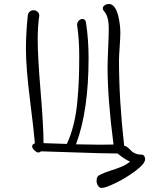

<svg xmlns="http://www.w3.org/2000/svg" viewBox="-20 -768 807 962"><path d="M119.1 -689Q120.6 -702.6 128.9 -709.7Q137.2 -716.8 147.9 -716.8Q159.2 -716.8 167.7 -709.5Q176.3 -702.1 176.8 -689.9Q168.9 -635.3 168.9 -571.8Q168.9 -483.9 183.3 -311.5Q197.8 -139.2 198.2 -50.8L314.9 -46.9Q335.4 -90.3 348.9 -145Q362.3 -199.7 367.9 -262.9Q373.5 -326.2 375.2 -374.8Q377 -423.3 377 -490.2Q377 -571.8 366.2 -643.1Q366.2 -655.3 374.5 -664.1Q382.8 -672.9 393.1 -672.9Q408.7 -672.9 411.1 -653.8Q423.8 -569.8 423.8 -476.1Q423.8 -211.9 360.8 -44.9Q439 -43 478 -43Q524.9 -43 548.8 -43.9Q519 -271.5 519 -431.2Q519 -461.9 522 -525.6Q524.9 -589.4 524.9 -624Q524.9 -688 501 -711.9Q495.1 -719.2 495.1 -726.1Q495.1 -735.4 504.6 -741.7Q514.2 -748 525.9 -748Q542.5 -748 554.4 -731.2Q566.4 -714.4 572.3 -689.5Q578.1 -664.6 580.6 -643.1Q583 -621.6 583 -605Q583 -580.1 579.6 -533.2Q576.2 -486.3 576.2 -465.8Q576.2 -266.1 602.1 -38.1Q611.8 -36.1 621.1 -28.3Q630.4 -20.5 637 -12.9Q643.6 -5.4 657.2 0.7Q670.9 6.8 689 6.8Q697.8 6.8 702.4 13.4Q707 20 707 29.8Q707 51.8 660.2 87.2Q613.3 122.6 560.8 148.2Q508.3 173.8 488.8 173.8Q478.5 173.8 471.2 162.6Q463.9 151.4 463.9 137.2Q463.9 113.8 482.9 106.9Q504.9 95.7 533.7 86.9Q562.5 78.1 586.4 68.4Q610.4 58.6 631.8 42Q605 30.3 568.8 1Q502.9 1 353.3 -4.4Q203.6 -9.8 186 -9.8Q178.7 -3.9 171.9 -3.9Q164.1 -3.9 152.6 -14.6Q141.1 -25.4 141.1 -34.2Q141.1 -45.9 154.8 -49.8Q151.4 -98.1 130.6 -264.2Q109.9 -430.2 109.9 -521Q109.9 -600.1 119.1 -689Z"/></svg>

Font: Zhizn
Style: Regular
Weight: 400
Designer: Peter Zharnov
Foundry: Peter Zharnov
Version: Version 1.000